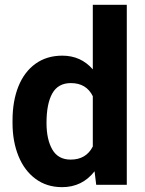

<svg xmlns="http://www.w3.org/2000/svg" viewBox="-20 -770 604 800"><path d="M380.9 0 374 -56.2Q322.3 9.8 238.8 9.8Q174.8 9.8 128.2 -24.7Q81.5 -59.1 56.9 -119.9Q32.2 -180.7 32.2 -257.8V-268.1Q32.2 -348.6 56.6 -409.7Q81.1 -470.7 127.9 -504.4Q174.8 -538.1 239.7 -538.1Q316.9 -538.1 366.7 -481V-750H508.3V0ZM274.4 -105Q338.9 -105 366.7 -159.7V-369.1Q339.8 -423.8 275.4 -423.8Q222.2 -423.8 198 -380.9Q173.8 -337.9 173.8 -257.8Q173.8 -189 198 -147Q222.2 -105 274.4 -105Z"/></svg>

Font: Mardoto
Style: Bold
Weight: 700
Designer: Christian Robertson, Vahan Hovhannisyan
Foundry: Google
Version: Version 1.000